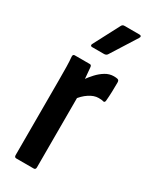

<svg xmlns="http://www.w3.org/2000/svg" viewBox="-184 -748 638 796"><g transform="rotate(30 135.0 -350.0)"><path d="M46.4 0Q37.4 0 37.4 -10.9V-366.8Q37.4 -404.9 36.9 -432.7Q36.4 -460.6 34.4 -478.9Q33.4 -491.5 42.4 -491.5H115.3Q122.6 -491.5 123.6 -481.7Q125.6 -463.6 127.6 -437.1Q129.6 -410.5 130 -393.6L139.4 -374.7V-10.9Q139.4 0 130.1 0ZM131.5 -332.1 124 -422.4Q136.4 -440.2 152.3 -457.3Q168.1 -474.5 187 -486Q205.9 -497.5 227.3 -497.5Q237.9 -497.5 245 -495.7Q249.8 -494.3 251.3 -490.7Q252.8 -487.1 252.8 -481.7Q252.8 -460.4 252.1 -438Q251.4 -415.6 249.4 -393.6Q248.4 -384.2 240.9 -385.2Q235.9 -386.9 230 -387.4Q224.1 -387.9 217.1 -387.9Q195.7 -387.9 172.5 -372.6Q149.3 -357.4 131.5 -332.1ZM87.9 -557Q82.7 -557 81.1 -560.3Q79.5 -563.6 81.9 -568.3L146.9 -692.2Q151 -700.4 159.6 -700.4H232.6Q238 -700.4 239.9 -696.8Q241.7 -693.2 238 -687.5L160.7 -564.9Q155.6 -557 145 -557Z"/></g></svg>

Font: Sofia Sans Extra Condensed
Style: Regular
Weight: 400
Designer: Botio Nikoltchev, Ani Petrova
Foundry: lettersoup
Version: Version 4.101